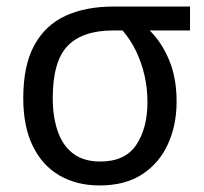

<svg xmlns="http://www.w3.org/2000/svg" viewBox="-20 -556 622 586"><path d="M519 -246Q519 -174 492.5 -116Q466 -58 414 -24Q362 10 284 10Q214 10 161.5 -20.5Q109 -51 80 -110.5Q51 -170 51 -256Q51 -357 85 -418.5Q119 -480 180.5 -508Q242 -536 326 -536H560V-463H437Q474 -426 496.5 -372Q519 -318 519 -246ZM141 -256Q141 -200 156 -156Q171 -112 203 -87.5Q235 -63 286 -63Q362 -63 396 -114Q430 -165 430 -244Q430 -287 421 -326Q412 -365 395.5 -399.5Q379 -434 354 -463H325Q232 -463 186.5 -416Q141 -369 141 -256Z"/></svg>

Font: Noto Sans Display
Style: Regular
Weight: 400
Designer: Monotype Design Team
Foundry: Monotype Imaging Inc.
Version: Version 2.003